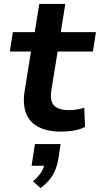

<svg xmlns="http://www.w3.org/2000/svg" viewBox="-20 -657 506 973"><path d="M290 10Q219 10 174 -14Q129 -38 112 -83Q95 -128 104 -190L137 -396H30L45 -494H156L179 -637H311L288 -494H466L451 -396H272L240 -198Q232 -144 254.5 -121.5Q277 -99 330 -99Q350 -99 369.5 -102Q389 -105 407 -111L411 -14Q387 -1 355 4.5Q323 10 290 10ZM186 296 147 262Q176 237 190 214Q204 191 207 166L229 183H140L157 73H287L275 153Q267 197 246.5 231.5Q226 266 186 296Z"/></svg>

Font: Nunito Sans 10pt SemiExpanded
Style: Bold Italic
Weight: 700
Width: 6
Italic angle: -9°
Designer: Vernon Adams
Foundry: Vernon Adams
Version: Version 3.101;gftools[0.9.27]